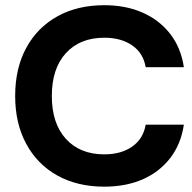

<svg xmlns="http://www.w3.org/2000/svg" viewBox="-20 -705 738 738"><path d="M380.8 12.5Q277.5 12.5 200.4 -30.4Q123.3 -73.3 80.8 -152.1Q38.3 -230.8 38.3 -335.8Q38.3 -442.5 80.8 -520.8Q123.3 -599.2 200.4 -642.1Q277.5 -685 380.8 -685Q464.2 -685 528.8 -656.2Q593.3 -627.5 634.6 -574.2Q675.8 -520.8 686.7 -446.7H540Q530.8 -500.8 488.3 -530.4Q445.8 -560 380.8 -560Q287.5 -560 233.3 -500.8Q179.2 -441.7 179.2 -335.8Q179.2 -230.8 233.3 -171.2Q287.5 -111.7 380.8 -111.7Q445.8 -111.7 488.3 -141.7Q530.8 -171.7 540 -225.8H686.7Q675.8 -151.7 634.6 -97.9Q593.3 -44.2 528.8 -15.8Q464.2 12.5 380.8 12.5Z"/></svg>

Font: Funnel Display Light
Style: Bold
Weight: 700
Version: Version 1.000